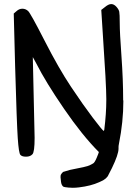

<svg xmlns="http://www.w3.org/2000/svg" viewBox="-20 -766 667 934"><path d="M139.6 -488.3 148.4 -95.7Q148.4 -26.4 137.7 -15.6Q127 -3.9 107.4 -3.9Q106.4 -3.9 105.5 -3.9Q86.9 -3.9 79.1 -12.7Q71.3 -21.5 66.4 -93.3Q61.5 -165 53.7 -439.5L46.9 -699.2V-700.2L60.5 -711.9Q73.2 -723.6 88.9 -723.6Q104.5 -723.6 116.7 -712.4Q128.9 -701.2 197.3 -567.4Q265.6 -433.6 325.2 -344.2Q384.8 -254.9 430.7 -194.3Q476.6 -133.8 484.4 -128.9Q486.3 -130.9 487.3 -134.8Q497.1 -214.8 497.1 -278.3Q497.1 -282.2 497.1 -285.2Q497.1 -351.6 480.5 -594.7L472.7 -716.8V-717.8L490.2 -731.4Q507.8 -746.1 520.5 -746.1H521.5Q534.2 -746.1 545.9 -733.4Q557.6 -720.7 560.1 -709Q562.5 -697.3 562.5 -652.3Q562.5 -607.4 570.8 -493.2Q579.1 -378.9 579.1 -279.3Q579.1 -277.3 580.1 -275.4Q580.1 -173.8 558.6 -66.4Q556.6 -56.6 556.6 -50.8Q556.6 -46.9 556.6 -45.9Q556.6 -44.9 556.6 -43Q556.6 -14.6 524.4 51.8L503.9 91.8L495.1 101.6L481.4 111.3L462.9 120.1Q421.9 138.7 364.3 145.5Q348.6 147.5 334 147.5Q323.2 147.5 313.5 146.5Q293 144.5 289.1 142.6Q279.3 136.7 276.9 119.1Q274.4 101.6 274.4 95.2Q274.4 88.9 275.4 85L281.2 76.2L287.1 70.3L320.3 60.5Q403.3 44.9 416 38.1Q428.7 31.2 432.6 29.3Q440.4 25.4 450.2 2Q460 -21.5 460.9 -26.4Q380.9 -106.4 291.5 -236.8Q202.1 -367.2 157.2 -456.1Z"/></svg>

Font: sage sans
Style: Regular
Weight: 400
Version: Version 001.032